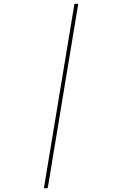

<svg xmlns="http://www.w3.org/2000/svg" viewBox="-20 -843 640 1006"><path d="M210 143 370 -823H390L230 143Z"/></svg>

Font: Iosevka HT Thin Extended
Style: Italic
Weight: 100
Width: 7
Italic angle: -9°
Monospace: yes
Designer: Belleve Invis
Foundry: Belleve Invis
Version: Version 32.3.0; ttfautohint (v1.8.4)